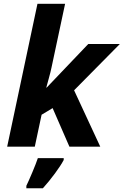

<svg xmlns="http://www.w3.org/2000/svg" viewBox="-20 -780 657 1021"><path d="M120.1 208Q132.3 183.1 152.1 136Q171.9 88.9 181.2 61H318.8V70.8Q302.7 101.1 272.2 142.3Q241.7 183.6 208 221.2H120.1ZM449.2 -545.9H617.2L374 -299.8L513.2 0H349.1L259.8 -205.1L201.2 -169.9L165 0H18.1L179.2 -759.8H326.2L253.9 -420.9Q250 -400.9 239.7 -363.8L226.1 -314H228Z"/></svg>

Font: Zoram GWebM
Style: Bold Italic
Weight: 700
Italic angle: -12°
Foundry: Ascender Corporation
Version: Version 1.000